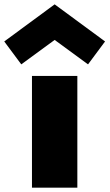

<svg xmlns="http://www.w3.org/2000/svg" viewBox="-68 -860 502 880"><path d="M78.5 0V-512H286.5V0ZM29.5 -565 -48.5 -670 182.5 -840 413.5 -670 335.5 -565 182.5 -677Z"/></svg>

Font: Spartan Thin Black
Style: Regular
Weight: 900
Version: Version 1.004